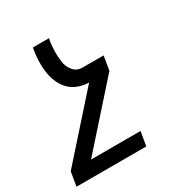

<svg xmlns="http://www.w3.org/2000/svg" viewBox="-171 -648 942 991"><g transform="rotate(-30 300.0 -152.5)"><path d="M416 215H0L14 131L325 -218Q291 -219 260 -231Q229 -243 207.5 -266.5Q186 -290 174 -320.5Q162 -351 158 -384Q154 -417 156 -451.5Q158 -486 164 -520H260Q257 -506 255.5 -492.5Q254 -479 253 -465.5Q252 -452 252 -439Q252 -426 253 -412.5Q254 -399 255.5 -386Q257 -373 261 -361Q265 -349 272 -338Q279 -327 288 -318.5Q297 -310 309.5 -306Q322 -302 335 -302H460L446 -218L135 131H430Z"/></g></svg>

Font: Iosevka HT Medium Extended
Style: Italic
Weight: 500
Width: 7
Italic angle: -9°
Monospace: yes
Designer: Belleve Invis
Foundry: Belleve Invis
Version: Version 32.3.0; ttfautohint (v1.8.4)